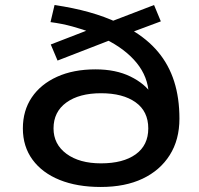

<svg xmlns="http://www.w3.org/2000/svg" viewBox="-20 -735 793 764"><path d="M381 9Q287 9 217.5 -19Q148 -47 109.5 -99.5Q71 -152 71 -224Q71 -295 106.5 -347.5Q142 -400 207 -429.5Q272 -459 360 -459Q441 -459 499 -430.5Q557 -402 584 -360H572Q569 -429 524 -484.5Q479 -540 398 -580L423 -577L209 -494L182 -558L345 -621L342 -606Q310 -618 268.5 -629.5Q227 -641 181 -647L197 -715Q272 -704 334.5 -686.5Q397 -669 450 -644L421 -649L593 -715L620 -650L502 -606L500 -618Q566 -580 609 -528.5Q652 -477 673 -411Q694 -345 694 -263Q694 -179 655.5 -118Q617 -57 547.5 -24Q478 9 381 9ZM382 -85Q470 -85 520 -121Q570 -157 570 -224Q570 -292 519.5 -328Q469 -364 382 -364Q295 -364 244 -327Q193 -290 193 -224Q193 -161 244.5 -123Q296 -85 382 -85Z"/></svg>

Font: Nunito Sans 7pt Expanded SemiBold
Style: Regular
Weight: 600
Width: 7
Designer: Vernon Adams
Foundry: Vernon Adams
Version: Version 3.101;gftools[0.9.27]